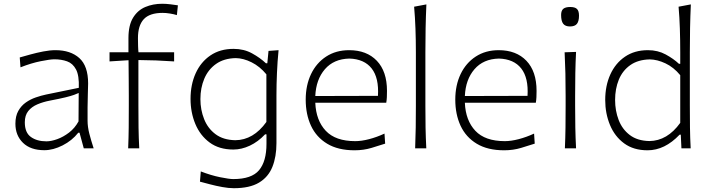

<svg xmlns="http://www.w3.org/2000/svg" viewBox="-20 -785 3753 1016"><path d="M214.8 9.8Q141.6 9.8 101.6 -29.3Q61.5 -68.4 61.5 -130.4Q61.5 -170.9 76.9 -198.2Q92.3 -225.6 116.7 -242.7Q141.1 -259.8 169.4 -269.5Q197.8 -279.3 223.6 -284.7L397 -320.3Q399.4 -385.3 382.3 -417.5Q365.2 -449.7 335 -460.4Q304.7 -471.2 267.6 -471.2Q245.6 -471.2 195.6 -461.2Q145.5 -451.2 88.4 -428.7L84.5 -481Q107.9 -487.8 140.9 -496.8Q173.8 -505.9 209 -512.7Q244.1 -519.5 273.9 -519.5Q353 -519.5 399.7 -477.8Q446.3 -436 446.3 -343.3Q446.3 -320.8 444.8 -286.1Q443.4 -251.5 443.4 -216.8V-146Q443.4 -114.3 452.6 -78.1Q461.9 -42 475.6 0H423.3L400.9 -82.5H394Q361.3 -41 311.3 -15.6Q261.2 9.8 214.8 9.8ZM225.6 -37.1Q250.5 -37.1 282.7 -48.6Q314.9 -60.1 345.5 -83.5Q376 -106.9 395.5 -142.6L396.5 -293Q387.2 -288.6 371.8 -283Q356.4 -277.3 326.7 -270Q296.9 -262.7 243.2 -252.4Q208 -245.6 178 -232.9Q147.9 -220.2 129.6 -197.5Q111.3 -174.8 111.3 -137.7Q111.3 -83 143.6 -60.1Q175.8 -37.1 225.6 -37.1Z M658.2 0Q660.6 -57.1 661.1 -110.1Q661.6 -163.1 661.6 -226.1V-276.9Q661.6 -319.8 661.1 -366.2Q660.6 -412.6 660.2 -466.3L559.6 -460V-508.3H659.7V-583Q659.7 -651.4 684.1 -691.2Q708.5 -731 749 -748Q789.6 -765.1 838.4 -765.1Q858.4 -765.1 882.3 -762.2Q906.2 -759.3 921.4 -756.8L916 -705.1Q900.4 -710 879.4 -713.4Q858.4 -716.8 840.8 -716.8Q771.5 -716.8 740.7 -683.3Q710 -649.9 710 -583Q710 -563.5 710.7 -540.8Q711.4 -518.1 712.9 -508.3H901.4V-460Q804.7 -466.8 712.4 -467.3V-226.1Q712.4 -163.1 713.1 -110.1Q713.9 -57.1 716.8 0Z M1217.3 210.9Q1189.9 210.9 1156.5 204.8Q1123 198.7 1091.6 190.4Q1060.1 182.1 1038.1 176.3L1042.5 122.1Q1096.7 143.1 1145 152.8Q1193.4 162.6 1214.4 162.6Q1311.5 162.6 1350.8 115.7Q1390.1 68.8 1390.1 -23.9V-74.2H1382.8Q1345.7 -34.7 1302 -14.2Q1258.3 6.3 1214.8 6.3Q1139.6 6.3 1089.4 -30.8Q1039.1 -67.9 1013.7 -128.9Q988.3 -189.9 988.3 -261.7Q988.3 -337.4 1015.4 -397.2Q1042.5 -457 1093.5 -491.7Q1144.5 -526.4 1216.3 -526.4Q1270.5 -526.4 1313.7 -502.7Q1356.9 -479 1387.2 -450.2H1394.5L1400.9 -515.6L1454.1 -519.5Q1448.2 -460 1445.6 -399.2Q1442.9 -338.4 1442.9 -281.2V-27.3Q1442.9 44.4 1421.4 98.1Q1399.9 151.9 1350.6 181.4Q1301.3 210.9 1217.3 210.9ZM1225.1 -43Q1320.8 -43.9 1389.6 -139.6V-391.6Q1355 -433.6 1311.3 -455.3Q1267.6 -477.1 1227.1 -477.5Q1164.6 -476.1 1123 -446.5Q1081.5 -417 1061 -368.4Q1040.5 -319.8 1040.5 -260.7Q1040.5 -204.1 1060.1 -154.8Q1079.6 -105.5 1120.4 -75Q1161.1 -44.4 1225.1 -43Z M1856.4 10.3Q1769 10.3 1711.4 -24.4Q1653.8 -59.1 1625.7 -119.6Q1597.7 -180.2 1597.7 -257.8Q1597.7 -334 1626 -393.1Q1654.3 -452.1 1706.1 -485.8Q1757.8 -519.5 1827.6 -519.5Q1920.4 -519.5 1974.1 -463.4Q2027.8 -407.2 2027.8 -304.2Q2027.8 -286.1 2027.1 -271Q2026.4 -255.9 2023.9 -241.2H1648.4Q1652.3 -147.5 1703.9 -92.8Q1755.4 -38.1 1859.9 -38.1Q1892.6 -38.1 1933.1 -48.6Q1973.6 -59.1 2014.6 -78.1L2018.1 -24.9Q1988.3 -15.1 1946 -2.4Q1903.8 10.3 1856.4 10.3ZM1980 -277.8Q1985.8 -372.6 1946.8 -422.6Q1907.7 -472.7 1828.6 -475.1Q1746.1 -473.1 1699.2 -418.7Q1652.3 -364.3 1648.4 -276.9Z M2176.8 0Q2179.2 -57.1 2179.9 -110.1Q2180.7 -163.1 2180.7 -226.1V-507.8Q2180.7 -573.2 2178.5 -633.3Q2176.3 -693.4 2171.4 -749.5L2236.3 -761.7Q2233.4 -698.7 2232.2 -636.5Q2231 -574.2 2231 -507.8V-226.1Q2231 -163.1 2231.9 -110.1Q2232.9 -57.1 2235.8 0Z M2647.9 10.3Q2560.5 10.3 2502.9 -24.4Q2445.3 -59.1 2417.2 -119.6Q2389.2 -180.2 2389.2 -257.8Q2389.2 -334 2417.5 -393.1Q2445.8 -452.1 2497.6 -485.8Q2549.3 -519.5 2619.1 -519.5Q2711.9 -519.5 2765.6 -463.4Q2819.3 -407.2 2819.3 -304.2Q2819.3 -286.1 2818.6 -271Q2817.9 -255.9 2815.4 -241.2H2439.9Q2443.8 -147.5 2495.4 -92.8Q2546.9 -38.1 2651.4 -38.1Q2684.1 -38.1 2724.6 -48.6Q2765.1 -59.1 2806.2 -78.1L2809.6 -24.9Q2779.8 -15.1 2737.5 -2.4Q2695.3 10.3 2647.9 10.3ZM2771.5 -277.8Q2777.3 -372.6 2738.3 -422.6Q2699.2 -472.7 2620.1 -475.1Q2537.6 -473.1 2490.7 -418.7Q2443.8 -364.3 2439.9 -276.9Z M2969.2 0Q2971.7 -57.1 2972.4 -110.1Q2973.1 -163.1 2973.1 -226.1V-277.3Q2973.1 -342.3 2971.9 -396.7Q2970.7 -451.2 2967.8 -508.3L3028.3 -510.3Q3025.4 -452.6 3024.4 -397.7Q3023.4 -342.8 3023.4 -277.3V-226.1Q3023.4 -163.1 3024.4 -110.1Q3025.4 -57.1 3028.3 0ZM2996.1 -645Q2971.2 -645 2960.2 -659.4Q2949.2 -673.8 2949.2 -705.6Q2949.2 -728.5 2960.7 -738.3Q2972.2 -748 2997.6 -748Q3022.5 -748 3033.2 -737.5Q3043.9 -727.1 3043.9 -702.1Q3043.9 -672.9 3033 -658.9Q3022 -645 2996.1 -645Z M3406.7 10.3Q3332.5 10.3 3282.7 -26.4Q3232.9 -63 3207.8 -123.8Q3182.6 -184.6 3182.6 -255.9Q3182.6 -331.5 3209.7 -391.1Q3236.8 -450.7 3287.4 -485.1Q3337.9 -519.5 3408.7 -519.5Q3460.9 -519.5 3502.7 -496.8Q3544.4 -474.1 3572.8 -447.3H3579.6V-507.8Q3579.6 -573.2 3577.6 -633.3Q3575.7 -693.4 3570.8 -749.5L3635.7 -761.7Q3632.8 -698.7 3631.6 -636.5Q3630.4 -574.2 3630.4 -507.8V-226.1Q3630.4 -163.1 3631.1 -110.1Q3631.8 -57.1 3634.8 0H3585.9L3582.5 -72.3H3576.2Q3497.6 10.3 3406.7 10.3ZM3416 -38.6Q3511.2 -39.6 3579.6 -134.8V-387.2Q3544.9 -429.2 3501.5 -449.7Q3458 -470.2 3418 -470.7Q3356 -469.2 3315.2 -440.4Q3274.4 -411.6 3254.6 -363.5Q3234.9 -315.4 3234.9 -255.9Q3234.9 -199.2 3253.7 -150.1Q3272.5 -101.1 3312.5 -70.6Q3352.5 -40 3416 -38.6Z"/></svg>

Font: Pinar-FD Light
Style: Regular
Weight: 300
Designer: Amin Abedi
Version: Version 2.000